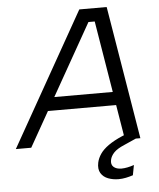

<svg xmlns="http://www.w3.org/2000/svg" viewBox="-101 -751 832 1006"><g transform="rotate(-5 315.5 -248.0)"><path d="M577 -42 590 0 527 28Q489 44 472 62Q455 80 451 100Q446 124 460.5 137Q475 150 502 150Q516 150 533.5 146.5Q551 143 568 137L558 190Q540 196 520.5 200Q501 204 482 204Q453 204 427.5 194.5Q402 185 389 163.5Q376 142 383 108Q388 85 403 63Q418 41 447 20.5Q476 0 520 -19ZM429 -630H396L40 0H-41L354 -700H498L614 0H533ZM135 -254H543L529 -184H121Z"/></g></svg>

Font: Albert Sans
Style: Italic
Weight: 400
Italic angle: -11.25°
Designer: Andreas Rasmussen
Foundry: a.Foundry
Version: Version 1.025